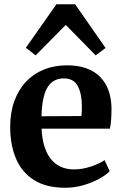

<svg xmlns="http://www.w3.org/2000/svg" viewBox="-20 -874 576 905"><path d="M288 11Q197.5 11 140 -25.5Q82.5 -62 55.2 -126.8Q28 -191.5 28 -275.5Q28 -343.5 47.5 -397.2Q67 -451 102.5 -488.8Q138 -526.5 187 -546.2Q236 -566 295.5 -566Q396.5 -566 450 -513.5Q503.5 -461 505.5 -366Q505.5 -333 503.8 -309.2Q502 -285.5 498 -267.5H176Q178 -222.5 188.5 -187Q199 -151.5 218.2 -126.5Q237.5 -101.5 265 -88.5Q292.5 -75.5 329 -75.5Q369 -75.5 409.8 -89.5Q450.5 -103.5 473 -119L497 -67Q481 -50 448.8 -32Q416.5 -14 374.5 -1.5Q332.5 11 288 11ZM175.5 -326 364 -327Q365 -337 365.5 -348.5Q366 -360 366 -370.5Q366 -431 347 -467.8Q328 -504.5 280 -504.5Q258.5 -504.5 240 -496Q221.5 -487.5 207.5 -467.8Q193.5 -448 185.2 -413.2Q177 -378.5 175.5 -326ZM148 -613 102 -649 246 -854H334L477.5 -648L431 -613L290 -756.5Z"/></svg>

Font: Merriweather 28pt
Style: Bold
Weight: 700
Version: Version 2.100